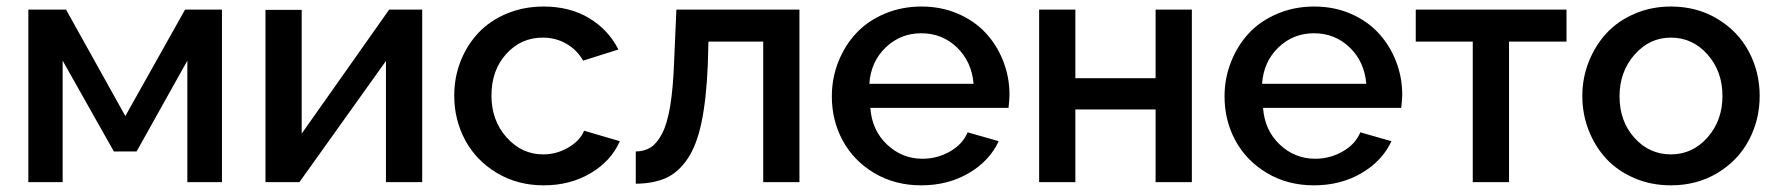

<svg xmlns="http://www.w3.org/2000/svg" viewBox="-20 -552 5386 582"><path d="M65.9 0V-522.9H180.2L359.9 -200.2L541 -522.9H652.8V0H547.9V-368.2L394 -92.8H325.2L169.9 -368.2V0Z M784.7 0V-522H894.5V-147L1159.7 -522.9H1259.8V0H1149.9V-367.2L887.7 0Z M1627.9 9.8Q1548.8 9.8 1486.1 -27.8Q1423.3 -65.4 1390.1 -127.2Q1356.9 -189 1356.9 -262.2Q1356.9 -317.4 1376.2 -366.5Q1395.5 -415.5 1430.2 -452.4Q1464.8 -489.3 1516.1 -510.7Q1567.4 -532.2 1627.9 -532.2Q1707 -532.2 1765.6 -497.1Q1824.2 -461.9 1854.5 -401.9L1747.6 -368.2Q1729 -400.9 1696.8 -419.4Q1664.6 -438 1625.5 -438Q1559.1 -438 1514.4 -388.4Q1469.7 -338.9 1469.7 -262.2Q1469.7 -187 1515.6 -135.5Q1561.5 -84 1626.5 -84Q1667 -84 1702.6 -104.7Q1738.3 -125.5 1750.5 -155.8L1858.9 -124Q1832.5 -64 1770.5 -27.1Q1708.5 9.8 1627.9 9.8Z M1907.2 4.9V-92.8Q1933.6 -93.3 1952.4 -105.2Q1971.2 -117.2 1986.8 -146.7Q2002.4 -176.3 2011.5 -230.5Q2020.5 -284.7 2023.4 -365.2L2030.3 -522.9H2403.3V0H2293.5V-425.8H2127.4L2125.5 -355Q2121.1 -250.5 2106.4 -180.9Q2091.8 -111.3 2064 -70.3Q2036.1 -29.3 1998.8 -12.5Q1961.4 4.4 1907.2 4.9Z M2772.5 9.8Q2692.9 9.8 2630.4 -27.3Q2567.9 -64.5 2534.7 -125.5Q2501.5 -186.5 2501.5 -259.8Q2501.5 -314.9 2521.2 -364.7Q2541 -414.6 2575.7 -451.7Q2610.4 -488.8 2661.9 -510.5Q2713.4 -532.2 2773.4 -532.2Q2833.5 -532.2 2884 -510.3Q2934.6 -488.3 2968.5 -451.4Q3002.4 -414.6 3021.2 -366.2Q3040 -317.9 3040 -265.1Q3040 -251.5 3037.1 -225.1H2618.2Q2623 -157.2 2668.7 -114Q2714.4 -70.8 2776.4 -70.8Q2821.3 -70.8 2859.9 -93Q2898.4 -115.2 2913.1 -150.9L3007.3 -124Q2979.5 -64 2916.5 -27.1Q2853.5 9.8 2772.5 9.8ZM2615.2 -297.9H2931.2Q2925.3 -365.7 2880.6 -408.4Q2835.9 -451.2 2772.5 -451.2Q2709.5 -451.2 2664.6 -408Q2619.6 -364.7 2615.2 -297.9Z M3129.9 0V-522.9H3239.7V-314.9H3482.9V-522.9H3592.8V0H3482.9V-220.2H3239.7V0Z M3962.9 9.8Q3883.3 9.8 3820.8 -27.3Q3758.3 -64.5 3725.1 -125.5Q3691.9 -186.5 3691.9 -259.8Q3691.9 -314.9 3711.7 -364.7Q3731.4 -414.6 3766.1 -451.7Q3800.8 -488.8 3852.3 -510.5Q3903.8 -532.2 3963.9 -532.2Q4023.9 -532.2 4074.5 -510.3Q4125 -488.3 4158.9 -451.4Q4192.9 -414.6 4211.7 -366.2Q4230.5 -317.9 4230.5 -265.1Q4230.5 -251.5 4227.5 -225.1H3808.6Q3813.5 -157.2 3859.1 -114Q3904.8 -70.8 3966.8 -70.8Q4011.7 -70.8 4050.3 -93Q4088.9 -115.2 4103.5 -150.9L4197.8 -124Q4169.9 -64 4106.9 -27.1Q4043.9 9.8 3962.9 9.8ZM3805.7 -297.9H4121.6Q4115.7 -365.7 4071 -408.4Q4026.4 -451.2 3962.9 -451.2Q3899.9 -451.2 3855 -408Q3810.1 -364.7 3805.7 -297.9Z M4444.3 0V-425.8H4271.5V-522.9H4728.5V-425.8H4554.2V0Z M5044.9 -532.2Q5124 -532.2 5186.3 -494.6Q5248.5 -457 5281.2 -395.5Q5314 -334 5314 -261.2Q5314 -188.5 5281.2 -127Q5248.5 -65.4 5186.3 -27.8Q5124 9.8 5044.9 9.8Q4984.9 9.8 4933.8 -12.2Q4882.8 -34.2 4848.6 -71.3Q4814.5 -108.4 4795.4 -157.7Q4776.4 -207 4776.4 -261.2Q4776.4 -315.4 4795.9 -364.7Q4815.4 -414.1 4849.6 -451.2Q4883.8 -488.3 4934.8 -510.3Q4985.8 -532.2 5044.9 -532.2ZM5044.9 -438Q4980 -438 4934.6 -386.2Q4889.2 -334.5 4889.2 -259.8Q4889.2 -184.6 4934.3 -134.3Q4979.5 -84 5044.9 -84Q5110.4 -84 5155.8 -135.3Q5201.2 -186.5 5201.2 -261.2Q5201.2 -335.9 5155.8 -387Q5110.4 -438 5044.9 -438Z"/></svg>

Font: Rawline SemiBold
Style: Regular
Weight: 600
Designer: Matt McInerney, Pablo Impallari, Rodrigo Fuenzalida
Foundry: Matt McInerney, Pablo Impallari, Rodrigo Fuenzalida
Version: Version 4.020;PS 004.020;hotconv 1.0.88;makeotf.lib2.5.64775